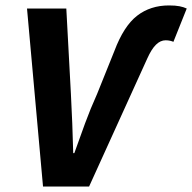

<svg xmlns="http://www.w3.org/2000/svg" viewBox="-20 -683 704 703"><path d="M137.5 0 78.9 -651.8H222.8L239.6 -339.5Q242.5 -283.4 244.6 -231.2Q246.7 -179.1 248.1 -122.2H252.1Q272.4 -179.1 291.4 -231.2Q310.5 -283.4 335.7 -339.5L398.8 -496.3Q433.2 -587.7 482 -625.4Q530.8 -663.1 598.7 -663.1Q622.6 -663.1 637.4 -660.1Q652.3 -657.2 663.7 -651.8L614.9 -529.8Q610.9 -531.8 603.1 -533.7Q595.3 -535.5 586.5 -535.5Q567.5 -535.5 551.1 -519.4Q534.7 -503.3 519.3 -469L306.2 0Z"/></svg>

Font: Source Sans 3
Style: Italic
Weight: 200
Italic angle: -11°
Designer: Paul D. Hunt
Foundry: Adobe
Version: Version 3.046;hotconv 1.0.118;makeotfexe 2.5.65603